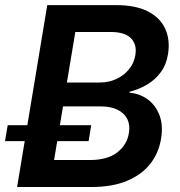

<svg xmlns="http://www.w3.org/2000/svg" viewBox="-43 -748 718 768"><path d="M25.4 0 146 -727.5H421.9Q500 -727.5 549.1 -702.1Q598.1 -676.8 618.2 -632.3Q638.2 -587.9 628.9 -531.2Q622.6 -489.7 600.3 -459.5Q578.1 -429.2 545.7 -409.9Q513.2 -390.6 475.1 -380.9V-377Q514.6 -374 546.6 -351.3Q578.6 -328.6 594.5 -288.3Q610.4 -248 601.1 -192.4Q591.8 -135.7 557.9 -92.5Q523.9 -49.3 465.3 -24.7Q406.7 0 323.2 0ZM173.3 -107.9H315.4Q386.7 -107.9 426 -138.4Q465.3 -168.9 472.7 -216.3Q478 -248 466.3 -271.7Q454.6 -295.4 427.7 -308.8Q400.9 -322.3 360.8 -322.3H209ZM224.6 -418H356.9Q391.6 -418 421.6 -431.6Q451.7 -445.3 472.4 -470.2Q493.2 -495.1 498.5 -528.3Q505.4 -569.3 481.2 -594.7Q457 -620.1 398.9 -620.1H258.3ZM-22.9 -183.6 -12.2 -247.1H321.8L311.5 -183.6Z"/></svg>

Font: Inter 18pt SemiBold
Style: Italic
Weight: 600
Italic angle: -9.3988°
Designer: Rasmus Andersson
Foundry: rsms
Version: Version 4.001;git-66647c0bb